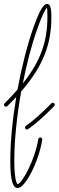

<svg xmlns="http://www.w3.org/2000/svg" viewBox="-30 -639 296 968"><path d="M59 309C98 309 165 176 183 66C183 65 183 64 183 64C183 58 178 54 173 54C168 54 164 58 163 62C146 170 79 289 59 289C54 289 42 260 42 173C42 68 55 -56 77 -178C191 -310 229 -420 229 -553C229 -606 221 -619 207 -619C183 -619 160 -559 138 -499C106 -408 79 -298 58 -187C41 -167 21 -146 0 -125L-7 -118C-9 -116 -10 -114 -10 -111C-10 -106 -6 -101 0 -101C3 -101 5 -102 7 -104L14 -111C28 -124 40 -138 52 -150C33 -37 22 76 22 173C22 272 35 309 59 309ZM106 14C108 14 110 13 112 12C151 -15 194 -55 226 -87L243 -104C245 -106 246 -108 246 -111C246 -116 242 -121 236 -121C233 -121 231 -120 229 -118L212 -101C180 -69 139 -31 100 -4C98 -2 96 0 96 4C96 10 100 14 106 14ZM85 -218C104 -316 129 -412 158 -493C176 -546 200 -599 207 -599C207 -599 209 -595 209 -553C209 -434 178 -335 85 -218Z"/></svg>

Font: Mistral SingleLine Outline
Style: Regular
Weight: 300
Designer: François Chastanet, Élisa Garzelli, Anais Alves, Morgane Autin
Foundry: institut supérieur des arts et du design Toulouse / isdaT
Version: Version 1.000;Glyphs 3.3 (3337)